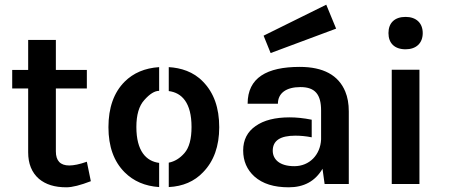

<svg xmlns="http://www.w3.org/2000/svg" viewBox="-20 -784 1914 818"><path d="M350 -95C319 -84 294 -79 275 -79C237 -79 218 -99 218 -139V-407H350V-486H218V-614H100V-486H32V-407H100V-135C100 -87 115 -49 146 -22C175 2 212 14 263 14C288 14 323 5 367 -12Z M658 13C658 13 658 -90 658 -90C603 -97 561 -140 561 -243C561 -294 572 -333 595 -358C618 -384 639 -397 658 -397C658 -397 658 -498 658 -498C597 -494 548 -473 511 -436C465 -390 442 -325 442 -242C442 -160 465 -96 511 -50C549 -12 598 9 658 13ZM699 -91C699 -91 699 13 699 13C759 10 808 -11 845 -50C891 -97 914 -161 914 -242C914 -325 891 -389 845 -436C804 -479 750 -495 699 -498C699 -498 699 -396 699 -396C755 -389 796 -346 796 -243C796 -192 786 -155 766 -132C746 -109 724 -96 699 -91Z M1370 -764 1103 -632 1133 -558 1412 -662ZM1348 -190C1345 -125 1299 -76 1234 -76C1170 -76 1142 -106 1142 -142C1142 -185 1174 -206 1238 -206C1260 -206 1283 -204 1308 -199C1308 -199 1308 -274 1308 -274C1273 -281 1242 -284 1214 -284C1153 -284 1104 -272 1069 -247C1034 -223 1016 -188 1016 -143C1016 -98 1032 -61 1064 -32C1099 -1 1147 14 1210 14C1275 14 1323 -12 1354 -65L1363 0H1466V-309C1466 -342 1461 -370 1451 -394C1422 -464 1357 -499 1257 -499C1117 -499 1035 -453 1035 -342H1164C1164 -387 1199 -413 1260 -413C1323 -413 1348 -381 1348 -313V-265C1348 -265 1348 -190 1348 -190Z M1649 0H1767V-487H1649ZM1635 -643C1635 -600 1661 -574 1708 -574C1753 -574 1781 -600 1781 -643C1781 -686 1753 -712 1708 -712C1661 -712 1635 -686 1635 -643Z"/></svg>

Font: Karla
Style: Bold Stencil
Weight: 400
Designer: Jonathan Pinhorn
Version: Version 1.000